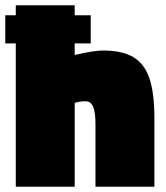

<svg xmlns="http://www.w3.org/2000/svg" viewBox="-32 -710 630 730"><path d="M555 -261V0H331V-238Q331 -284 322 -304.5Q313 -325 293 -325Q272 -325 252 -319V0H28V-545H-12V-652H28V-690H252V-652H313V-545H252V-501Q325 -518 359 -518Q432 -518 474.5 -493Q517 -468 536 -412.5Q555 -357 555 -261Z"/></svg>

Font: Cairo Black
Style: Regular
Weight: 900
Designer: Mohamed Gaber, Accademia di Belle Arti di Urbino and others
Foundry: Kief Type Foundry, Accademia di Belle Arti di Urbino and others
Version: Version 3.011